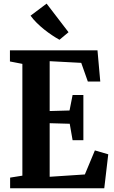

<svg xmlns="http://www.w3.org/2000/svg" viewBox="-20 -1014 616 1034"><path d="M100.5 -68V-670L33.5 -683V-743H505L520 -575H453L417.5 -675.5L247.5 -684.5V-416L354.5 -419L371 -502.5H429V-259H371L355.5 -347.5L247.5 -350.5V-62L437 -74.5L491 -204L563 -183L541.5 0H34.5V-57.5ZM300 -800Q281 -810.5 260 -824.5Q239 -838.5 218 -855.2Q197 -872 178 -890.8Q159 -909.5 144.5 -929.5L231 -994.5L349 -840.5L300.5 -800Z"/></svg>

Font: Merriweather 24pt SemiCondensed
Style: Bold
Weight: 700
Width: 4
Designer: Eben Sorkin
Foundry: Eben Sorkin
Version: Version 2.100